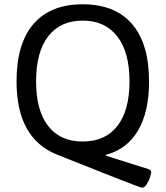

<svg xmlns="http://www.w3.org/2000/svg" viewBox="-20 -726 771 894"><path d="M246 -6Q57 -81 57 -347Q57 -523 136 -614.5Q215 -706 365 -706Q516 -706 595 -614Q674 -522 674 -347Q674 -205 622.5 -118Q571 -31 473 -5V-1L670 61Q684 66 684 76Q684 83 678 101Q672 119 662 133.5Q652 148 642 148Q634 148 476 85.5Q318 23 246 -6ZM583 -347Q583 -483 526 -556.5Q469 -630 365 -630Q261 -630 204.5 -557Q148 -484 148 -347Q148 -211 204.5 -139Q261 -67 365 -67Q470 -67 526.5 -139.5Q583 -212 583 -347Z"/></svg>

Font: Asap-Regular
Style: Regular
Weight: 400
Designer: Pablo Cosgaya
Foundry: Omnibus-Type
Version: Version 2.000; ttfautohint (v1.8)